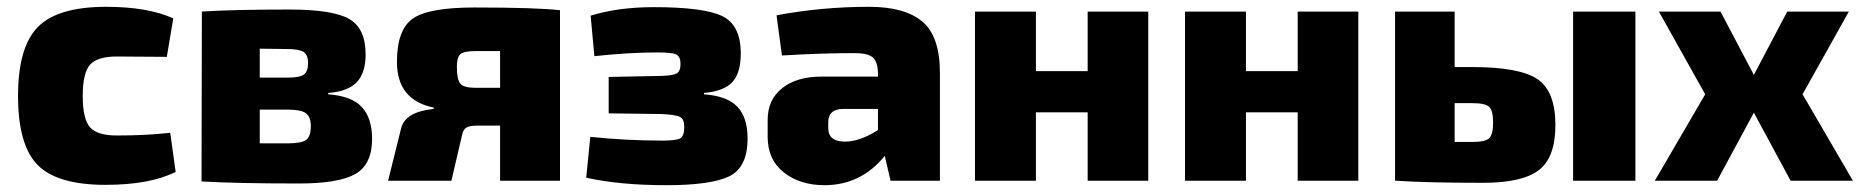

<svg xmlns="http://www.w3.org/2000/svg" viewBox="-20 -531 5466 564"><path d="M480 -141 496 -26Q420 12 290 12Q148 12 90.5 -46.5Q33 -105 33 -249Q33 -393 91.5 -452Q150 -511 292 -511Q414 -511 489 -477L470 -364L323 -365Q266 -365 244.5 -341Q223 -317 223 -249Q223 -181 244.5 -157Q266 -133 323 -133Q411 -133 480 -141Z M944 -258V-254Q1013 -249 1043 -216.5Q1073 -184 1073 -123Q1073 -48 1024 -20Q975 8 859 8Q674 8 572 2L573 -497Q664 -503 830 -503Q957 -503 1005.5 -475.5Q1054 -448 1054 -371Q1054 -317 1028 -289.5Q1002 -262 944 -258ZM743 -303H826Q860 -303 872.5 -312Q885 -321 885 -346Q885 -370 871.5 -378.5Q858 -387 821 -387L743 -388ZM743 -110H828Q865 -110 879 -120Q893 -130 893 -160Q893 -188 878.5 -198.5Q864 -209 826 -209H743Z M1254 -211V-215Q1146 -237 1146 -349Q1146 -443 1192 -476Q1238 -509 1374 -509Q1554 -509 1625 -501V0H1449V-162H1383Q1359 -162 1349.5 -156Q1340 -150 1337 -133L1306 0H1120L1159 -157Q1173 -203 1254 -211ZM1449 -273V-381H1378Q1343 -381 1332.5 -372Q1322 -363 1322 -335Q1322 -297 1332.5 -285Q1343 -273 1378 -273Z M1726 -366 1715 -485Q1796 -510 1901 -510Q2046 -510 2101 -484Q2156 -458 2156 -374Q2156 -316 2131 -289.5Q2106 -263 2048 -258V-254Q2116 -249 2146 -217.5Q2176 -186 2176 -124Q2176 -39 2122 -13Q2068 13 1938 13Q1801 13 1702 -9L1714 -129Q1820 -118 1925 -118Q1966 -118 1978 -124.5Q1990 -131 1990 -158Q1990 -181 1977.5 -187.5Q1965 -194 1924 -196L1768 -198V-305L1923 -308Q1957 -309 1968 -315.5Q1979 -322 1979 -343Q1979 -365 1966.5 -371Q1954 -377 1912 -377Q1827 -377 1726 -366Z M2277 -368 2261 -486Q2393 -511 2533 -511Q2638 -511 2689.5 -467.5Q2741 -424 2741 -317V0H2596L2579 -73Q2509 13 2402 13Q2330 13 2282.5 -24.5Q2235 -62 2235 -129V-179Q2235 -238 2277.5 -272Q2320 -306 2394 -306H2559V-318Q2558 -350 2543.5 -362.5Q2529 -375 2490 -375Q2393 -375 2277 -368ZM2413 -172V-155Q2413 -115 2462 -115Q2506 -115 2559 -149V-211H2455Q2413 -210 2413 -172Z M3353 -497V0H3175V-201H3023V0H2844V-497H3023V-322H3175V-497Z M3970 -497V0H3792V-201H3640V0H3461V-497H3640V-322H3792V-497Z M4253 -334H4305Q4445 -334 4497 -298Q4549 -262 4549 -164Q4549 -68 4500 -31Q4451 6 4337 6Q4173 6 4083 0H4078V-497H4253ZM4784 -497V0H4601V-497ZM4253 -114H4305Q4343 -114 4354.5 -125Q4366 -136 4366 -171Q4366 -206 4354.5 -217Q4343 -228 4305 -228H4253Z M5240 0 5132 -200 5024 0H4841L4989 -254L4853 -497H5034L5132 -311L5230 -497H5411L5275 -254L5423 0Z"/></svg>

Font: Exo 2.0 Extra Bold
Style: Regular
Weight: 800
Designer: Natanael Gama
Version: Version 1.001;PS 001.001;hotconv 1.0.70;makeotf.lib2.5.58329